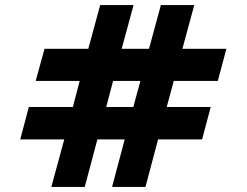

<svg xmlns="http://www.w3.org/2000/svg" viewBox="-20 -740 975 759"><path d="M315 -1 365 -189H473L423 -1H555L605 -189H779L813 -317H639L667 -420H841L875 -547H701L748 -720H616L569 -547H461L508 -720H376L329 -547H156L121 -420H295L268 -317H94L60 -189H234L183 -1ZM427 -420H535L507 -317H400Z"/></svg>

Font: Vela Sans ExtBd
Style: Regular
Weight: 800
Designer: Principal design: Mikhail Sharanda - project Manrope.
Design modification: Ravid Balaliev
Foundry: Mikhail Sharanda
Version: Version 1.001